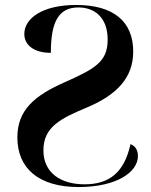

<svg xmlns="http://www.w3.org/2000/svg" viewBox="-20 -744 610 774"><path d="M297 10C450 10 536 -50 536 -115C536 -137 527 -155 506 -163C481 -48 420 -1 321 -1C225 -1 155 -47 155 -138C155 -233 226 -267 331 -311C450 -361 517 -430 517 -536C517 -658 437 -724 287 -724C151 -724 78 -670 78 -607C78 -563 116 -531 185 -531C185 -654 215 -714 296 -714C359 -714 414 -676 414 -584C414 -496 364 -467 242 -413C117 -358 50 -299 50 -190C50 -67 134 10 297 10Z"/></svg>

Font: Noto Serif Display SemiBold
Style: Regular
Weight: 600
Designer: Monotype Design Team
Foundry: Monotype Imaging Inc.
Version: Version 2.009